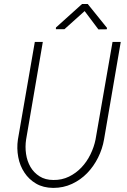

<svg xmlns="http://www.w3.org/2000/svg" viewBox="-20 -918 627 948"><path d="M576.2 -710.9H535.6L451.7 -229Q444.3 -191.9 426.5 -155.5Q408.7 -119.1 382.3 -91.3Q355.5 -63 320.6 -45.9Q285.6 -28.8 244.1 -29.3Q203.6 -29.3 175.3 -47.4Q147 -65.4 130.4 -93.8Q113.8 -122.6 108.6 -158.2Q103.5 -193.8 108.9 -229L191.4 -710.9H151.9L68.4 -229Q62 -185.1 70.1 -142.3Q78.1 -99.6 100.6 -65.9Q122.6 -32.2 158 -11.5Q193.4 9.3 242.7 9.8Q293 9.8 335.4 -10Q377.9 -29.8 410.2 -63Q442.4 -96.2 464.1 -139.6Q485.8 -183.1 493.7 -229.5ZM508.3 -780.3 413.1 -898.4H385.3L256.3 -782.2L255.9 -773.9H298.3L397.9 -863.3L465.8 -772.9L507.3 -773.4Z"/></svg>

Font: Roboto Mono ExtraLight
Style: Italic
Weight: 250
Italic angle: -10°
Monospace: yes
Designer: Google
Version: Version 3.000